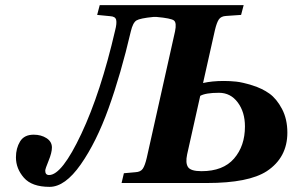

<svg xmlns="http://www.w3.org/2000/svg" viewBox="-20 -712 1138 747"><path d="M42 -100Q42 -135 58 -161.5Q74 -188 111 -188Q140 -188 161 -174.5Q182 -161 182 -138Q182 -118 169 -86.5Q156 -55 156 -48Q156 -31 171 -31Q221 -31 296.5 -191.5Q372 -352 428 -594Q435 -621 432 -634.5Q429 -648 409 -649L358 -654L368 -692H928L918 -654L860 -650Q840 -649 831.5 -636.5Q823 -624 816 -594L770 -389Q805 -397 851 -397Q874 -397 898.5 -394.5Q923 -392 961.5 -380Q1000 -368 1028 -348Q1056 -328 1077 -288.5Q1098 -249 1098 -196Q1098 -99 1018 -46Q947 0 786 0H453L462 -38L507 -42Q527 -43 535.5 -55.5Q544 -68 551 -98L661 -590Q668 -624 656.5 -632.5Q645 -641 590 -646H576Q525 -641 511 -632.5Q497 -624 489 -590Q450 -423 402.5 -291Q355 -159 294 -72Q233 15 173 15Q104 15 73 -20.5Q42 -56 42 -100ZM708 -111Q701 -78 711.5 -62Q722 -46 764 -46Q848 -46 890.5 -95Q933 -144 933 -220Q933 -276 905 -313.5Q877 -351 832 -351Q780 -351 759 -339Z"/></svg>

Font: Lingua Franca
Style: Bold Italic
Weight: 700
Italic angle: -13°
Version: Version 1.19